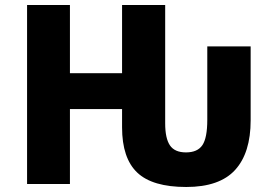

<svg xmlns="http://www.w3.org/2000/svg" viewBox="-20 -734 1103 766"><path d="M88 0V-714H259V-442H467V-714H639V-242Q639 -182 658 -154Q677 -126 722 -126Q768 -126 787.5 -155Q807 -184 807 -256V-549H980V-254Q980 -124 918 -56Q856 12 723 12Q588 12 527.5 -45.5Q467 -103 467 -226V-299H259V0Z"/></svg>

Font: Noto Sans ExtraBold
Style: Regular
Weight: 800
Designer: Monotype Design Team
Foundry: Monotype Imaging Inc.
Version: Version 2.007